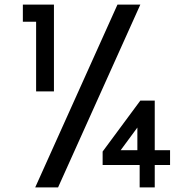

<svg xmlns="http://www.w3.org/2000/svg" viewBox="-20 -820 844 840"><path d="M581 -163H508L581 -262ZM724 -98V-163H657V-380H594L429 -157V-98H591V0H657V-98ZM494 -800 134 0H234L594 -800ZM216 -800H80V-725H138V-420H216Z"/></svg>

Font: Gauge Heavy
Style: Bold
Weight: 900
Designer: Daniel Pimley
Foundry: Daniel Pimley
Version: Version 1.003;PS 001.001;hotconv 1.0.56